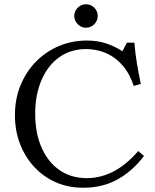

<svg xmlns="http://www.w3.org/2000/svg" viewBox="-20 -870 725 900"><path d="M387 -35Q452 -35 512.5 -66.5Q573 -98 628 -162L655 -139Q602 -69 532 -29.5Q462 10 370 10H369Q300 10 242 -15.5Q184 -41 141 -87Q98 -133 74 -195Q50 -257 50 -330Q50 -407 76.5 -471Q103 -535 149.5 -582Q196 -629 257 -654.5Q318 -680 387 -680Q437 -680 477.5 -666.5Q518 -653 554 -630L575 -670H610Q614 -619 622 -571.5Q630 -524 640 -477L607 -467Q589 -521 561.5 -555Q534 -589 503 -607.5Q472 -626 441 -633Q410 -640 384 -640Q311 -640 257.5 -601.5Q204 -563 174.5 -494.5Q145 -426 145 -337Q145 -247 174.5 -179Q204 -111 258.5 -73Q313 -35 387 -35ZM383 -740Q361 -740 344.5 -756.5Q328 -773 328 -795Q328 -818 344.5 -834Q361 -850 383 -850Q406 -850 422 -834Q438 -818 438 -795Q438 -773 422 -756.5Q406 -740 383 -740Z"/></svg>

Font: Brygada 1918
Style: Regular
Weight: 400
Designer: Mateusz Machalski | Borys Kosmynka | Przemek Hoffer
Foundry: NIEPODLEGLA 2018
Version: Version 3.006